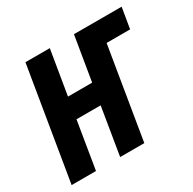

<svg xmlns="http://www.w3.org/2000/svg" viewBox="-139 -645 775 771"><g transform="rotate(-30 249.0 -260.0)"><path d="M-17 0 69 -520H182L148 -315H260L294 -520H515L499 -424H390L320 0H208L244 -219H132L96 0Z"/></g></svg>

Font: Iosevka SS18
Style: Bold Italic
Weight: 700
Italic angle: -9°
Monospace: yes
Designer: Belleve Invis
Foundry: Belleve Invis
Version: Version 25.1.1; ttfautohint (v1.8.4)